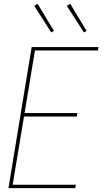

<svg xmlns="http://www.w3.org/2000/svg" viewBox="-20 -980 540 1000"><path d="M24 0 145 -735H493L490 -717H162L108 -391H383L380 -373H105L46 -18H375L372 0ZM417 -811 328 -950 346 -960 431 -819ZM247 -811 158 -950 176 -960 261 -819Z"/></svg>

Font: Iosevka SS04 Thin
Style: Italic
Weight: 100
Italic angle: -9°
Monospace: yes
Designer: Belleve Invis
Foundry: Belleve Invis
Version: Version 19.0.0; ttfautohint (v1.8.4)